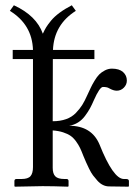

<svg xmlns="http://www.w3.org/2000/svg" viewBox="-20 -700 519 722"><path d="M178.2 -68.8Q178.2 -46.9 188 -36.9Q197.8 -26.9 222.2 -26.9H230Q237.8 -26.9 237.8 -19V0L235.8 2Q179.2 0 140.1 0L36.1 2L34.2 0V-19Q34.2 -26.9 42 -26.9H61Q85.4 -26.9 94.7 -37.6Q104 -48.3 104 -71.8V-478H27.8V-512.2H104Q101.1 -607.4 17.1 -659.2L32.2 -680.2Q117.2 -641.1 141.1 -573.2Q147 -586.4 153.3 -596.9Q159.7 -607.4 171.9 -622.3Q184.1 -637.2 203.9 -651.9Q223.6 -666.5 250 -680.2L265.1 -659.2Q183.1 -607.4 179.2 -512.2H335V-478H178.7L178.2 -244.1Q206.5 -244.1 228.5 -252Q250.5 -259.8 265.4 -275.4Q280.3 -291 289.3 -305.4Q298.3 -319.8 308.1 -341.8L321.3 -370.1Q325.7 -379.9 335.2 -395.8Q344.7 -411.6 353.3 -420.2Q361.8 -428.7 374.5 -435.3Q387.2 -441.9 400.9 -441.9Q428.2 -441.9 442.6 -429.2Q457 -416.5 457 -397Q457 -381.8 445.8 -370.4Q434.6 -358.9 418.9 -358.9Q406.2 -358.9 390.1 -368.2Q382.8 -373 367.2 -373Q355 -373 333 -323.2Q325.7 -306.2 318.4 -292.7Q311 -279.3 299.8 -264.2Q288.6 -249 273.4 -239.5Q258.3 -230 240.2 -227.1Q324.2 -227.1 354 -157.2Q405.8 -26.9 445.8 -26.9H454.1Q464.8 -26.9 464.8 -19V0L462.9 2L390.1 1Q378.4 1 367.2 -4.4Q356 -9.8 346.4 -20.5Q336.9 -31.2 329.8 -40.5Q322.8 -49.8 314.9 -65.9Q307.1 -82 303.7 -89.8L293.9 -112.8Q286.6 -131.8 281 -143.6Q275.4 -155.3 265.9 -168.5Q256.3 -181.6 245.4 -189.2Q234.4 -196.8 217.3 -202.4Q200.2 -208 178.2 -209.5Z"/></svg>

Font: Linux Libertine G
Style: Regular
Weight: 400
Designer: Philipp H. Poll
Foundry: Philipp H. Poll
Version: Version 4.7.5